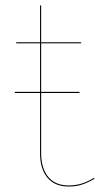

<svg xmlns="http://www.w3.org/2000/svg" viewBox="-20 -671 378 700"><path d="M324 -19Q302 -6 280.5 1.5Q259 9 230 9Q180 9 153 -23Q126 -55 126 -113V-332H34V-336H126V-513H39V-517H126V-651H130V-517H276L275 -513H130V-336H270V-332H130V-114Q130 -57 156 -26Q182 5 230 5Q258 5 280 -2.5Q302 -10 323 -23Z"/></svg>

Font: FiraGO Four
Style: Regular
Weight: 100
Designer: bBox Type
Foundry: bBox Type GmbH
Version: Version 1.001